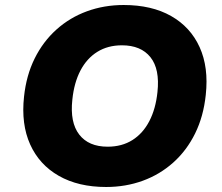

<svg xmlns="http://www.w3.org/2000/svg" viewBox="-20 -736 886 767"><path d="M404 11Q293 11 215 -33.5Q137 -78 100.5 -159Q64 -240 76 -350Q85 -435 118.5 -502.5Q152 -570 205.5 -618Q259 -666 327.5 -691Q396 -716 474 -716Q586 -716 663.5 -672Q741 -628 777.5 -547.5Q814 -467 802 -357Q793 -271 759.5 -203Q726 -135 672.5 -87Q619 -39 550.5 -14Q482 11 404 11ZM410 -150Q467 -150 509 -176.5Q551 -203 576.5 -252Q602 -301 609 -368Q619 -460 581 -507.5Q543 -555 467 -555Q411 -555 369 -529Q327 -503 301.5 -454.5Q276 -406 269 -338Q259 -247 296.5 -198.5Q334 -150 410 -150Z"/></svg>

Font: Nunito Sans 8pt Black
Style: Italic
Weight: 900
Italic angle: -9°
Version: Version 3.101;gftools[0.9.27]